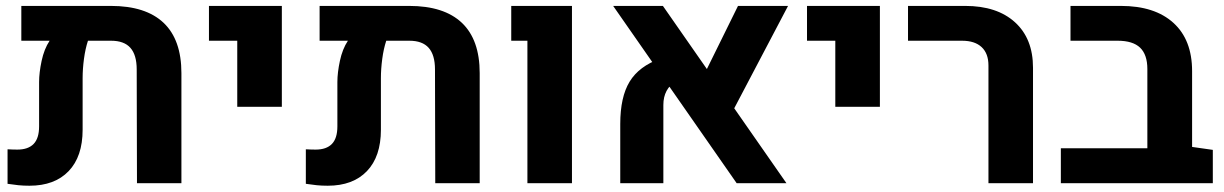

<svg xmlns="http://www.w3.org/2000/svg" viewBox="-20 -604 4034 633"><path d="M345.7 -584.5Q460.4 -584.5 519.3 -528.8Q578.1 -473.1 578.1 -362.8V0H431.6L430.7 -375Q430.7 -422.9 409.9 -446.3Q389.2 -469.7 346.2 -469.7H270Q261.2 -442.9 256.8 -409.7Q252.4 -376.5 252.4 -346.7V-176.3Q252.4 -87.9 206.3 -39.8Q160.2 8.3 77.1 8.3Q57.1 8.3 40.5 6.6Q23.9 4.9 4.9 2V-111.8Q12.7 -111.3 21 -111.1Q29.3 -110.8 37.1 -110.8Q72.8 -110.8 90.8 -129.4Q108.9 -147.9 108.9 -187.5V-333.5Q108.9 -364.3 117.2 -403.3Q125.5 -442.4 143.6 -469.7H50.3V-584.5Z M762.2 -252V-469.7H668.9V-584.5H909.2V-252Z M1329.1 -584.5Q1443.8 -584.5 1502.7 -528.8Q1561.5 -473.1 1561.5 -362.8V0H1415L1414.1 -375Q1414.1 -422.9 1393.3 -446.3Q1372.6 -469.7 1329.6 -469.7H1253.4Q1244.6 -442.9 1240.2 -409.7Q1235.8 -376.5 1235.8 -346.7V-176.3Q1235.8 -87.9 1189.7 -39.8Q1143.6 8.3 1060.5 8.3Q1040.5 8.3 1023.9 6.6Q1007.3 4.9 988.3 2V-111.8Q996.1 -111.3 1004.4 -111.1Q1012.7 -110.8 1020.5 -110.8Q1056.2 -110.8 1074.2 -129.4Q1092.3 -147.9 1092.3 -187.5V-333.5Q1092.3 -364.3 1100.6 -403.3Q1108.9 -442.4 1127 -469.7H1033.7V-584.5Z M1718.8 0V-469.7H1665.5V-584.5H1865.7V0Z M2408.7 0 2001.5 -584.5H2165.5L2572.8 0ZM2024.9 0V-195.3Q2024.9 -284.2 2055.9 -335Q2086.9 -385.7 2156.7 -410.6L2209 -336.9Q2167 -311 2167 -257.8V0ZM2578.1 -584.5 2384.8 -216.8 2289.1 -333 2413.1 -584.5Z M2733.9 -252V-469.7H2640.6V-584.5H2880.9V-252Z M3238.8 0V-388.2Q3238.8 -427.7 3216.3 -448.7Q3193.8 -469.7 3151.9 -469.7H2973.6V-584.5H3162.1Q3267.1 -584.5 3326.4 -530.5Q3385.7 -476.6 3385.7 -380.4V0Z M3477.5 0V-115.2H3762.7L3910.2 -119.6L3978.5 -109.9V0ZM3762.7 -34.2V-376.5Q3762.7 -423.8 3738.8 -446.8Q3714.8 -469.7 3665 -469.7H3509.3V-584.5H3675.3Q3787.1 -584.5 3848.6 -528.6Q3910.2 -472.7 3910.2 -369.6V-34.2Z"/></svg>

Font: Heebo
Style: Bold
Weight: 700
Designer: Oded Ezer
Foundry: Ezer Type House
Version: Version 3.100